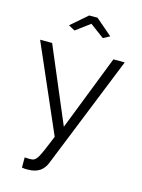

<svg xmlns="http://www.w3.org/2000/svg" viewBox="-139 -808 819 1111"><g transform="rotate(15 271.0 -253.0)"><path d="M155 -645 253 -730H303L402 -645L363 -624L278 -687L193 -624ZM105 160Q143 162 151 160Q169 158 185 130Q201 102 242 0L15 -521H87L278 -70L454 -521H522L252 151Q225 222 146 223Q126 225 105 221Z"/></g></svg>

Font: Raleway-v4020
Style: Regular
Weight: 400
Designer: Matt McInerney, Pablo Impallari, Rodrigo Fuenzalida
Foundry: Matt McInerney, Pablo Impallari, Rodrigo Fuenzalida
Version: Version 4.020;PS 004.020;hotconv 1.0.88;makeotf.lib2.5.64775